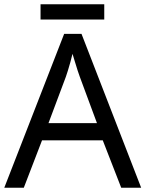

<svg xmlns="http://www.w3.org/2000/svg" viewBox="-20 -875 679 895"><path d="M545 0 459 -221H176L91 0H0L279 -717H360L638 0ZM352 -517Q349 -525 342 -546Q335 -567 328.5 -589.5Q322 -612 318 -624Q313 -604 307.5 -583.5Q302 -563 296.5 -546Q291 -529 287 -517L206 -301H432ZM466 -855V-784H169V-855Z"/></svg>

Font: Noto Sans Thaana
Style: Regular
Weight: 400
Designer: Monotype Design Team
Foundry: Monotype Imaging Inc.
Version: Version 2.001